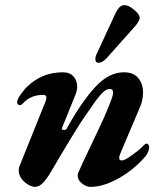

<svg xmlns="http://www.w3.org/2000/svg" viewBox="-20 -715 638 749"><path d="M53 -50Q53 -61 57 -69L158 -320Q161 -329 161 -334Q161 -345 149 -345Q98 -345 68 -310Q63 -305 58 -305Q48 -305 47 -315Q46 -325 60 -345.5Q74 -366 86 -377Q144 -433 225 -433Q252 -433 266.5 -417Q281 -401 281 -377Q281 -362 275 -347L222 -216L221 -213Q221 -211 223.5 -209.5Q226 -208 229 -208Q237 -208 240 -213Q299 -319 352 -376Q405 -433 463 -433Q501 -433 519.5 -410.5Q538 -388 538 -354Q538 -324 526 -297L451 -120Q445 -107 445 -99Q445 -89 455 -89Q466 -89 492 -107.5Q518 -126 533 -140Q546 -155 552 -155Q555 -155 558.5 -151Q562 -147 562 -143Q562 -125 549 -107Q504 -54 444 -20Q384 14 333 14Q316 14 299.5 0.5Q283 -13 283 -29Q283 -37 285 -40Q300 -75 313 -102Q326 -129 336 -150Q343 -165 370 -222Q397 -279 416 -331Q421 -344 421 -355Q421 -368 408 -368Q392 -368 373 -346Q354 -324 336 -297Q318 -270 312 -262Q295 -239 253.5 -170.5Q212 -102 182 -50Q164 -19 148.5 -2.5Q133 14 116 14Q106 14 90.5 5.5Q75 -3 64 -18Q53 -33 53 -50ZM352 -484Q352 -494 356 -502L429 -660Q438 -679 446.5 -687Q455 -695 466 -695Q481 -695 503 -677Q525 -659 525 -646Q525 -632 502 -607L395 -487Q378 -470 365 -470Q352 -470 352 -484Z"/></svg>

Font: EB Garamond
Style: Bold Italic
Weight: 700
Italic angle: -17.2°
Designer: Georg Duffner and Octavio Pardo
Foundry: Georg Duffner
Version: Version 1.000